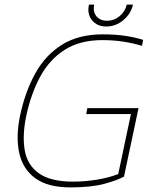

<svg xmlns="http://www.w3.org/2000/svg" viewBox="-20 -803 667 833"><path d="M441 -688Q401 -688 379 -715.5Q357 -743 366 -783H389Q382 -753 398 -733Q414 -713 444 -713Q475 -713 499 -733Q523 -753 530 -783H557Q548 -743 515 -715.5Q482 -688 441 -688ZM285 10Q188 10 133.5 -29.5Q79 -69 63.5 -139Q48 -209 67 -301Q89 -405 133 -484.5Q177 -564 249 -609Q321 -654 426 -654Q479 -654 523 -647.5Q567 -641 601 -630L596 -604Q561 -615 517 -622Q473 -629 424 -629Q327 -629 261 -587Q195 -545 155 -471.5Q115 -398 94 -301Q76 -214 87.5 -150Q99 -86 149.5 -50.5Q200 -15 297 -15Q348 -15 400.5 -23.5Q453 -32 493 -48L548 -308H354L359 -334H581L518 -37Q490 -21 433 -5.5Q376 10 285 10Z"/></svg>

Font: Kanit Thin
Style: Italic
Weight: 250
Italic angle: -12°
Designer: Katatrad Team
Foundry: CadsonDemak
Version: Version 2.000; ttfautohint (v1.8.3)